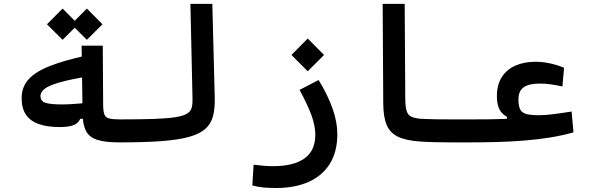

<svg xmlns="http://www.w3.org/2000/svg" viewBox="-20 -713 2970 966"><path d="M280.3 -73.7Q217.8 -73.7 175 -88.9Q132.3 -104 110.6 -136Q88.9 -168 88.9 -219.2Q88.9 -275.9 124.5 -314.7Q160.2 -353.5 231.9 -381.3Q303.7 -409.2 411.6 -433.1L419.9 -328.1Q333 -313.5 281.2 -298.8Q229.5 -284.2 206.5 -267.6Q183.6 -251 183.6 -230Q183.6 -204.1 208.7 -195.8Q233.9 -187.5 293.5 -187.5Q310.1 -187.5 331.8 -188.7Q353.5 -189.9 375.5 -191.7Q397.5 -193.4 414.1 -195.3L418.9 -115.2H383.8Q373 -91.3 347.7 -82.5Q322.3 -73.7 280.3 -73.7ZM580.1 3.4Q509.3 3.4 469.2 -9.5Q429.2 -22.5 412.8 -53.7Q396.5 -85 395.5 -139.6L390.6 -483.4H497.1L499 -181.6Q499.5 -150.4 505.9 -135.5Q512.2 -120.6 530.8 -116.5Q549.3 -112.3 585.9 -112.3Q606.4 -112.3 614.5 -100.1Q622.6 -87.9 622.6 -59.1Q622.6 -28.8 613.8 -12.7Q605 3.4 580.1 3.4ZM417 -512.7 338.4 -590.8 417 -669.9 495.6 -590.8ZM294.9 -512.7 216.3 -590.8 294.9 -669.9 373.5 -590.8Z M580.1 3.4Q565.9 3.4 558.8 -11.5Q551.8 -26.4 551.8 -57.1Q551.8 -89.4 561.5 -100.8Q571.3 -112.3 585.9 -112.3Q689 -112.3 756.3 -114.7Q823.7 -117.2 863 -123.5Q902.3 -129.9 920.7 -141.1Q939 -152.3 944.1 -170.2Q949.2 -188 948.7 -212.4L938 -693.4H1048.3L1060.5 -217.8Q1061.5 -165.5 1051.5 -127.7Q1041.5 -89.8 1012.9 -64.5Q984.4 -39.1 930.7 -24.2Q877 -9.3 791 -2.9Q705.1 3.4 580.1 3.4Z M1368.7 232.9Q1329.6 232.9 1303.2 230Q1276.9 227.1 1249.5 220.2L1255.9 115.7Q1283.7 118.7 1304.4 120.8Q1325.2 123 1355.5 123Q1457 123 1511.7 84.2Q1566.4 45.4 1566.4 -34.7Q1566.4 -80.6 1546.9 -133.5Q1527.3 -186.5 1487.3 -260.7L1583 -310.5Q1629.4 -234.4 1653.3 -166.5Q1677.2 -98.6 1677.2 -38.1Q1677.2 49.8 1639.9 110.4Q1602.5 170.9 1533.2 201.9Q1463.9 232.9 1368.7 232.9ZM1528.3 -354.5 1446.3 -436.5 1528.3 -519 1610.4 -436.5Z M2337.9 3.4Q2292.5 3.4 2250.2 3.4Q2208 3.4 2168.7 2.4Q2129.4 1.5 2092.8 -1Q2022.5 -5.9 1982.4 -25.1Q1942.4 -44.4 1925.5 -84.2Q1908.7 -124 1908.2 -191.4L1905.3 -693.4H2016.1L2019 -218.8Q2019 -177.2 2025.6 -155.5Q2032.2 -133.8 2051 -125.2Q2069.8 -116.7 2106.9 -114.7Q2139.6 -113.3 2176.3 -112.8Q2212.9 -112.3 2254.6 -112.3Q2296.4 -112.3 2343.8 -112.3Q2358.9 -112.3 2365.7 -97.7Q2372.6 -83 2372.6 -57.1Q2372.6 -27.8 2363.8 -12.2Q2355 3.4 2337.9 3.4Z M2335.4 3.4 2343.8 -112.3Q2407.2 -112.3 2447.3 -112.8Q2487.3 -113.3 2516.1 -114.7Q2544.9 -116.2 2574.2 -118.2L2575.7 -87.9L2530.8 -102.1V-125Q2516.1 -132.8 2504.6 -145.5Q2493.2 -158.2 2486.6 -179Q2480 -199.7 2480 -230Q2480 -285.6 2503.9 -324Q2527.8 -362.3 2571.8 -382.3Q2615.7 -402.3 2674.8 -402.3Q2710.4 -402.3 2748 -394Q2785.6 -385.7 2817.9 -372.1L2809.6 -277.8Q2781.7 -284.2 2753.4 -288.3Q2725.1 -292.5 2694.8 -292.5Q2642.1 -292.5 2615.2 -274.2Q2588.4 -255.9 2588.4 -212.4Q2588.4 -178.7 2597.7 -161.6Q2606.9 -144.5 2629.9 -138.9Q2652.8 -133.3 2692.4 -133.3Q2720.2 -133.3 2762.2 -138.4Q2804.2 -143.6 2856 -151.9L2865.2 -46.9Q2807.6 -30.8 2745.8 -21Q2684.1 -11.2 2618.2 -5.9Q2552.2 -0.5 2481.7 1.5Q2411.1 3.4 2335.4 3.4Z"/></svg>

Font: Cascadia Mono Medium
Style: Regular
Weight: 500
Monospace: yes
Designer: Aaron Bell
Foundry: Saja Typeworks
Version: Version 2407.024